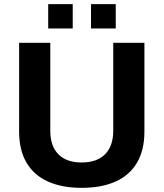

<svg xmlns="http://www.w3.org/2000/svg" viewBox="-20 -892 788 924"><path d="M373 12Q279 12 211.5 -18Q144 -48 108 -108.5Q72 -169 72 -259V-686H222V-263Q222 -189 261 -149.5Q300 -110 373 -110Q446 -110 485.5 -149.5Q525 -189 525 -263V-686H675V-259Q675 -169 639 -108.5Q603 -48 535.5 -18Q468 12 373 12ZM212 -755V-872H330V-755ZM418 -755V-872H537V-755Z"/></svg>

Font: Archivo SemiBold
Style: Bold
Weight: 700
Version: Version 2.001